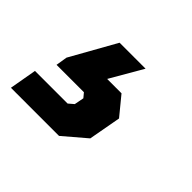

<svg xmlns="http://www.w3.org/2000/svg" viewBox="-134 -160 491 491"><g transform="rotate(45 111.0 85.0)"><path d="M-44 150H74L88 138L93 112L83 100H-16L-11 69L58 -54H152L101 34H153L194 84L178 172L117 224H-57Z"/></g></svg>

Font: Chakra Petch
Style: Bold Italic
Weight: 700
Italic angle: -10°
Designer: Katatrad Aksorn Co.,Ltd.
Foundry: Cadson Demak Co.,Ltd.
Version: Version 1.000; ttfautohint (v1.6)